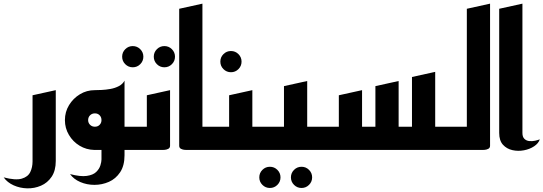

<svg xmlns="http://www.w3.org/2000/svg" viewBox="-105 -820 2972 1050"><path d="M-85 150Q-20 167 14 157Q48 147 60.5 121Q73 95 73 63V-299L200 -327V60Q200 113 177.5 146.5Q155 180 119 195.5Q83 211 43.5 210Q4 209 -30.5 193.5Q-65 178 -85 150Z M411 0Q367 -1 330.5 -23Q294 -45 272 -82Q250 -119 250 -163Q250 -208 272.5 -245Q295 -282 332 -304.5Q369 -327 414 -327Q427 -327 450 -328Q473 -329 498.5 -333.5Q524 -338 545 -349Q566 -360 576 -379V-127H645V0H576V29Q576 86 552 122Q528 158 490.5 174.5Q453 191 411.5 191Q370 191 334 175.5Q298 160 278 132Q335 147 369.5 142Q404 137 421 120.5Q438 104 444 84.5Q450 65 450 52V0H414ZM414 -127Q430 -127 440 -137.5Q450 -148 450 -163Q450 -179 440 -189.5Q430 -200 414 -200Q398 -200 387.5 -189.5Q377 -179 377 -163Q377 -148 387.5 -137.5Q398 -127 414 -127Z M794 -452Q770 -452 753 -469Q736 -486 736 -510Q736 -534 753 -551Q770 -568 794 -568Q818 -568 835 -551Q852 -534 852 -510Q852 -486 835 -469Q818 -452 794 -452ZM621 -452Q597 -452 580 -469Q563 -486 563 -510Q563 -534 580 -551Q597 -568 621 -568Q645 -568 662 -551Q679 -534 679 -510Q679 -486 662 -469Q645 -452 621 -452Z M605 0V-127H698V-299L825 -327V-23Q825 -11 815 -6Q805 -1 795 -0.5Q785 0 785 0Z M915 0Q915 0 905 -0.5Q895 -1 885 -6Q875 -11 875 -23V-772L1002 -800V-127H1095V0Z M1158 -425Q1134 -425 1117 -442Q1100 -459 1100 -483Q1100 -507 1117 -524Q1134 -541 1158 -541Q1182 -541 1199 -524Q1216 -507 1216 -483Q1216 -459 1199 -442Q1182 -425 1158 -425Z M1055 0V-127H1148V-299L1275 -327V-127H1395V0H1239Q1237 0 1236 0Q1235 0 1235 0Z M1544 208Q1520 208 1503 191Q1486 174 1486 150Q1486 126 1503 109Q1520 92 1544 92Q1568 92 1585 109Q1602 126 1602 150Q1602 174 1585 191Q1568 208 1544 208ZM1371 208Q1347 208 1330 191Q1313 174 1313 150Q1313 126 1330 109Q1347 92 1371 92Q1395 92 1412 109Q1429 126 1429 150Q1429 174 1412 191Q1395 208 1371 208Z M1355 0V-127H1448V-349L1575 -377V-127H1695V0H1539Q1537 0 1536 0Q1535 0 1535 0Z M1655 0V-127H1748V-299L1875 -327V-127H1948V-349L2075 -377V-127H2148V-399L2275 -427V-127H2395V0Z M2355 0V-127H2448V-772L2575 -800V-23Q2575 -11 2565 -6Q2555 -1 2545 -0.5Q2535 0 2535 0Z M2847 -58Q2840 -36 2816 -20Q2792 -4 2760 2Q2728 8 2697 1Q2666 -6 2645.5 -28.5Q2625 -51 2625 -93V-772L2752 -800V-93Q2752 -71 2763 -60.5Q2774 -50 2790 -48.5Q2806 -47 2821.5 -50.5Q2837 -54 2847 -58Z"/></svg>

Font: Reem Kufi SemiBold
Style: Regular
Weight: 600
Designer: Khaled Hosny
Version: Version 1.001